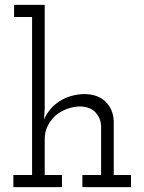

<svg xmlns="http://www.w3.org/2000/svg" viewBox="-20 -770 594 790"><path d="M235 0V-50H164V-199Q164 -228 176.5 -252.5Q189 -277 209 -295Q229 -312 256 -322Q283 -332 312 -332Q353 -330 373.5 -307Q394 -284 396 -253V-50H319V0H519V-50H448V-271Q446 -321 414 -352Q382 -383 325 -383Q268 -381 225 -353.5Q182 -326 161 -278L164 -323V-750H38V-700H112V-50H35V0Z"/></svg>

Font: Josefin Slab Thin Medium
Style: Regular
Weight: 500
Version: Version 2.000